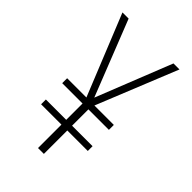

<svg xmlns="http://www.w3.org/2000/svg" viewBox="-215 -798 881 881"><g transform="rotate(45 226.0 -357.0)"><path d="M225 -346 371 -714H410L251 -321H377V-289H244V-183H377V-152H244V0H206V-152H74V-183H206V-289H74V-321H199L40 -714H80Z"/></g></svg>

Font: Noto Sans Thai Cond ExtLt
Style: Regular
Weight: 200
Width: 3
Designer: Monotype Design Team
Foundry: Monotype Imaging Inc.
Version: Version 2.002; ttfautohint (v1.8.4.7-5d5b)